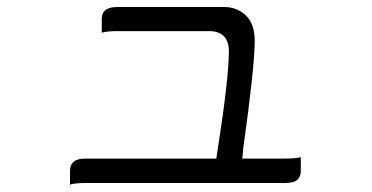

<svg xmlns="http://www.w3.org/2000/svg" viewBox="-20 -505 1040 537"><path d="M264.6 -413.6Q280.8 -418 308.6 -418H565.4Q591.8 -418 606 -403.8Q620.1 -389.6 620.1 -361.3Q620.1 -283.7 585 -61.5H219.7Q194.3 -61.5 184.1 -50.8Q175.8 -43 175.8 -27.3V11.2Q191.9 6.8 219.7 6.8H778.3Q802.7 6.8 813 -3.4Q821.3 -11.7 821.3 -27.3V-65.4Q805.7 -61.5 778.3 -61.5H657.7L660.2 -88.9Q692.4 -319.8 692.4 -390.6Q692.4 -436.5 669.4 -460Q643.6 -485.4 607.4 -485.4H308.6Q283.2 -485.4 272.5 -474.6Q264.6 -466.8 264.6 -451.7Z"/></svg>

Font: YuPearl-Light
Style: Light
Weight: 300
Designer: Max Yao
Foundry: Max-Everyday
Version: Version 1.011; ttfautohint (v1.8.3)